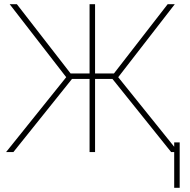

<svg xmlns="http://www.w3.org/2000/svg" viewBox="-20 -731 915 923"><path d="M520.5 -351.6H437V0H410.6V-351.6H326.2L44.4 0H9.3L298.3 -359.9L26.4 -710.9H61L319.3 -377.9H410.6V-710.9H437V-377.9H527.8L786.1 -710.9H820.3L548.3 -359.9L837.9 0H802.7ZM843.8 171.9H817.4V-46.4H843.8Z"/></svg>

Font: Roboto Thin
Style: Regular
Weight: 250
Designer: Google
Version: Version 2.134; 2016